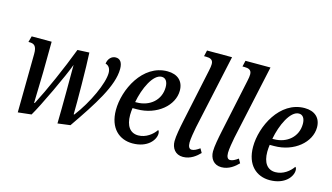

<svg xmlns="http://www.w3.org/2000/svg" viewBox="-87 -1053 2347 1356"><g transform="rotate(15 1086.5 -374.5)"><path d="M395 11 487 -1C620 -194 723 -352 723 -475C723 -522 705 -546 673 -546C642 -546 618 -521 614 -485C637 -480 652 -459 652 -426C652 -352 582 -196 494 -81H489C491 -165 489 -432 483 -531L397 -527C341 -379 261 -198 203 -87H198C203 -228 206 -395 206 -536H60L48 -492H55C88 -492 110 -481 109 -420L104 8L202 -3C248 -80 369 -336 398 -418C398 -339 398 -112 395 11Z M942 10C1053 10 1103 -58 1103 -104C1103 -115 1100 -125 1094 -128C1070 -92 1023 -55 967 -55C907 -55 875 -101 875 -180C875 -196 877 -216 879 -231H911C1058 -231 1170 -328 1170 -436C1170 -505 1126 -546 1051 -546C870 -546 769 -337 769 -188C769 -55 846 10 942 10ZM896 -277H886C905 -380 959 -498 1022 -498C1050 -498 1067 -475 1067 -434C1067 -340 993 -277 896 -277Z M1311 10C1366 10 1407 -24 1433 -51L1416 -81C1395 -66 1376 -55 1358 -55C1340 -55 1331 -71 1331 -101C1331 -129 1341 -183 1347 -215L1465 -760H1282L1272 -716H1286C1316 -716 1339 -709 1339 -676C1339 -666 1337 -646 1332 -626L1250 -239C1238 -182 1226 -120 1226 -83C1226 -32 1255 10 1311 10Z M1592 10C1647 10 1688 -24 1714 -51L1697 -81C1676 -66 1657 -55 1639 -55C1621 -55 1612 -71 1612 -101C1612 -129 1622 -183 1628 -215L1746 -760H1563L1553 -716H1567C1597 -716 1620 -709 1620 -676C1620 -666 1618 -646 1613 -626L1531 -239C1519 -182 1507 -120 1507 -83C1507 -32 1536 10 1592 10Z M1945 10C2056 10 2106 -58 2106 -104C2106 -115 2103 -125 2097 -128C2073 -92 2026 -55 1970 -55C1910 -55 1878 -101 1878 -180C1878 -196 1880 -216 1882 -231H1914C2061 -231 2173 -328 2173 -436C2173 -505 2129 -546 2054 -546C1873 -546 1772 -337 1772 -188C1772 -55 1849 10 1945 10ZM1899 -277H1889C1908 -380 1962 -498 2025 -498C2053 -498 2070 -475 2070 -434C2070 -340 1996 -277 1899 -277Z"/></g></svg>

Font: Noto Serif Condensed Medium
Style: Italic
Weight: 500
Width: 3
Italic angle: -12°
Designer: Monotype Design Team
Foundry: Monotype Imaging Inc.
Version: Version 2.013